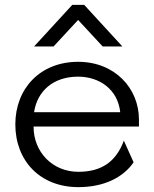

<svg xmlns="http://www.w3.org/2000/svg" viewBox="-20 -761 634 789"><path d="M402 -570H483L326 -741H277L120 -570H200L301 -679ZM43 -250C43 -100 145 8 302 8C405 8 485 -30 529 -94L489 -183C457 -97 398 -55 302 -55C195 -55 118 -137 118 -240V-241H551V-270C551 -397 453 -507 301 -507C145 -507 43 -397 43 -250ZM120 -300C133 -386 198 -446 301 -446C387 -446 464 -395 474 -300Z"/></svg>

Font: Absans
Style: Regular
Weight: 400
Designer: Valerio Monopoli
Version: Version 1.200;Glyphs 3.2 (3217)